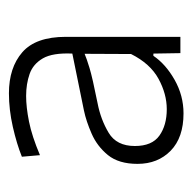

<svg xmlns="http://www.w3.org/2000/svg" viewBox="-20 -746 431 430"><g transform="rotate(-90 195.0 -530.5)"><path d="M156.5 -334.5Q102.5 -334.5 73 -363.2Q43.5 -392 43.5 -437.5Q43.5 -479.5 63.2 -503.8Q83 -528 111 -540.2Q139 -552.5 163 -557.5L290.5 -583.5Q292.5 -627.5 279.8 -649.5Q267 -671.5 244.8 -679.2Q222.5 -687 195.5 -687Q170.5 -687 138 -680.5Q105.5 -674 63 -656L59.5 -696.5Q88 -708 126.5 -716.8Q165 -725.5 201.5 -725.5Q259 -725.5 293.5 -695.5Q328 -665.5 328 -598V-341.5H291.5L290.5 -402H285.5Q267 -374.5 231.8 -354.5Q196.5 -334.5 156.5 -334.5ZM166 -372Q200 -372 234 -390.5Q268 -409 289.5 -452L290 -556Q279.5 -551.5 258.2 -545Q237 -538.5 179.5 -527Q143 -520 113.2 -502.2Q83.5 -484.5 83.5 -443.5Q83.5 -405 106.8 -388.5Q130 -372 166 -372Z"/></g></svg>

Font: Commissioner ExtraLight
Style: Regular
Weight: 200
Designer: Kostas Bartsokas
Foundry: Kostas Bartsokas
Version: Version 1.000; ttfautohint (v1.8.3)